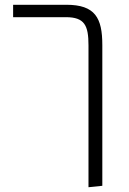

<svg xmlns="http://www.w3.org/2000/svg" viewBox="-20 -582 540 805"><path d="M258 -562H35V-510H256C335 -510 351 -475 351 -392V203L409 197V-393C409 -507 379 -562 258 -562Z"/></svg>

Font: FiraGO Light
Style: Regular
Weight: 300
Designer: bBox Type
Foundry: bBox Type GmbH
Version: Version 1.001;PS 001.001;hotconv 1.0.88;makeotf.lib2.5.64775